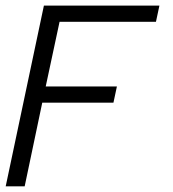

<svg xmlns="http://www.w3.org/2000/svg" viewBox="-44 -657 610 677"><path d="M505.9 -580.1H166L117.2 -352.1H368.2L356 -294.9H105L43 0H-23.9L110.8 -637.2H518.1Z"/></svg>

Font: Anonymous Pro
Style: Italic
Weight: 400
Italic angle: -12°
Monospace: yes
Designer: Mark Simonson
Version: Version 1.003